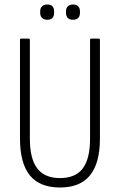

<svg xmlns="http://www.w3.org/2000/svg" viewBox="-20 -827 534 855"><path d="M247 8Q157 8 113 -46Q69 -100 69 -210V-649Q69 -655 75 -655H107Q113 -655 113 -649V-209Q113 -120 146 -77Q179 -34 247 -34Q316 -34 348.5 -77Q381 -120 381 -209V-649Q381 -655 387 -655H419Q425 -655 425 -649V-209Q425 -101 381 -46.5Q337 8 247 8ZM190 -739Q176 -739 167.5 -747Q159 -755 159 -770V-777Q159 -791 167.5 -799Q176 -807 190 -807Q206 -807 213.5 -799Q221 -791 221 -777V-770Q221 -755 213.5 -747Q206 -739 190 -739ZM305 -739Q290 -739 282 -747Q274 -755 274 -770V-777Q274 -791 282 -799Q290 -807 305 -807Q320 -807 328 -799Q336 -791 336 -777V-770Q336 -755 328 -747Q320 -739 305 -739Z"/></svg>

Font: Sofia Sans Condensed Light
Style: Regular
Weight: 300
Designer: Botio Nikoltchev, Ani Petrova
Foundry: lettersoup
Version: Version 4.101